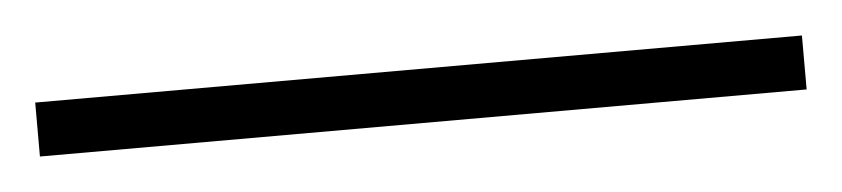

<svg xmlns="http://www.w3.org/2000/svg" viewBox="-25 -928 513 117"><g transform="rotate(-5 231.5 -869.5)"><path d="M466 -853H-3V-886H466Z"/></g></svg>

Font: Noto Sans Telugu UI SemiCondensed ExtraLight
Style: Regular
Weight: 200
Width: 4
Designer: Jelle Bosma - Monotype Design Team
Foundry: Monotype Imaging Inc.
Version: Version 2.005; ttfautohint (v1.8.4.7-5d5b)